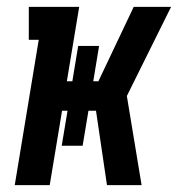

<svg xmlns="http://www.w3.org/2000/svg" viewBox="-20 -540 540 560"><path d="M23 0 93 -424H64V-520H211L175 -303H191L208 -406H269L252 -303H267L370 -520H479L350 -260L393 0H292L260 -217H238L221 -115H160L177 -217H161L125 0Z"/></svg>

Font: Iosevka Curly Slab
Style: Bold Italic
Weight: 700
Italic angle: -9°
Monospace: yes
Designer: Belleve Invis
Foundry: Belleve Invis
Version: Version 22.1.2; ttfautohint (v1.8.4)